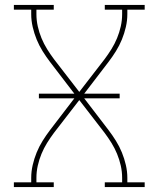

<svg xmlns="http://www.w3.org/2000/svg" viewBox="-20 -755 640 775"><path d="M36 0V-19H106V-37Q106 -63 112 -89Q118 -115 128 -139.5Q138 -164 152 -186.5Q166 -209 182 -230L280 -358H137V-377H280L182 -505Q166 -526 152 -548.5Q138 -571 128 -595.5Q118 -620 112 -646Q106 -672 106 -698V-716H36V-735H197V-716H127V-698Q127 -673 132.5 -648.5Q138 -624 147.5 -601Q157 -578 170 -557Q183 -536 198 -516L300 -384L402 -516Q417 -536 430 -557Q443 -578 452.5 -601Q462 -624 467.5 -648.5Q473 -673 473 -698V-716H403V-735H564V-716H494V-698Q494 -672 488 -646Q482 -620 472 -595.5Q462 -571 448 -548.5Q434 -526 418 -505L320 -377H463V-358H320L418 -230Q434 -209 448 -186.5Q462 -164 472 -139.5Q482 -115 488 -89Q494 -63 494 -37V-19H564V0H403V-19H473V-37Q473 -62 467.5 -86.5Q462 -111 452.5 -134Q443 -157 430 -178Q417 -199 402 -219L300 -351L198 -219Q183 -199 170 -178Q157 -157 147.5 -134Q138 -111 132.5 -86.5Q127 -62 127 -37V-19H197V0Z"/></svg>

Font: Iosevka Curly Slab ThEx
Style: Regular
Weight: 100
Width: 7
Monospace: yes
Designer: Belleve Invis
Foundry: Belleve Invis
Version: Version 11.1.0; ttfautohint (v1.8.3)